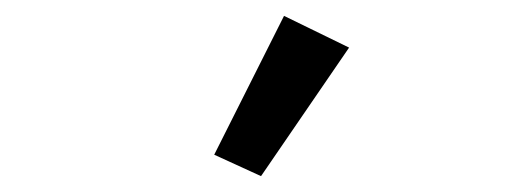

<svg xmlns="http://www.w3.org/2000/svg" viewBox="-20 -806 640 242"><path d="M420 -746 338 -786 250 -611 309 -584Z"/></svg>

Font: IBM Plex Thai Text
Style: Regular
Weight: 450
Designer: Mike Abbink, Paul van der Laan, Pieter van Rosmalen, Ben Mitchell, Mark Frömberg
Foundry: Bold Monday
Version: Version 1.0